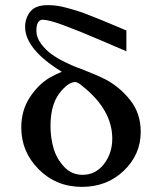

<svg xmlns="http://www.w3.org/2000/svg" viewBox="-20 -724 634 749"><path d="M63 -226Q63 -293 95.5 -343Q128 -393 172 -420Q190 -431 221 -444Q78 -532 78 -619Q78 -653 98 -678.5Q118 -704 167 -704Q184 -704 202.5 -701.5Q221 -699 244 -692.5Q267 -686 283.5 -681Q300 -676 330 -664Q360 -652 374 -646.5Q388 -641 424.5 -625.5Q461 -610 473 -605V-524Q461 -529 375 -566Q289 -603 229.5 -625Q170 -647 147 -647Q122 -647 122 -604Q122 -578 140 -553.5Q158 -529 182 -512Q206 -495 234 -481.5Q262 -468 277.5 -462Q293 -456 297 -455Q358 -431 390 -415Q446 -386 487.5 -334Q529 -282 529 -210Q529 -121 463 -58Q397 5 300 5Q199 5 131 -63.5Q63 -132 63 -226ZM177 -232Q177 -188 188.5 -147Q200 -106 229.5 -74Q259 -42 302 -42Q353 -42 385.5 -84Q418 -126 418 -183Q418 -297 299 -390Q283 -404 274 -404Q245 -404 211 -359Q177 -314 177 -232Z"/></svg>

Font: CMU Serif
Style: Bold
Weight: 700
Version: Version 0.7.0